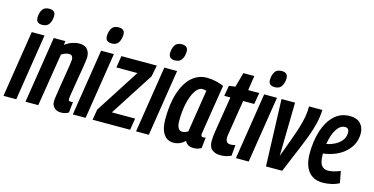

<svg xmlns="http://www.w3.org/2000/svg" viewBox="-81 -1126 2939 1508"><g transform="rotate(15 1388.5 -372.0)"><path d="M167 -754Q218 -754 217 -707Q216 -669 199.5 -643Q183 -617 144 -617Q93 -617 94 -665Q95 -702 111 -728Q127 -754 167 -754ZM-5 0 80 -541H184L99 0Z M259 -541H354L349 -509Q379 -531 408.5 -541Q438 -551 466 -551Q509 -551 530.5 -527Q552 -503 552 -462Q552 -454 548.5 -427Q545 -400 538.5 -362Q532 -324 525 -282.5Q518 -241 512 -203.5Q506 -166 502 -141Q498 -116 498 -110Q498 -92 517 -92Q521 -92 525.5 -92.5Q530 -93 535 -95L526 -7Q513 2 496.5 6Q480 10 464 10Q429 10 409 -10Q389 -30 389 -59Q389 -73 394.5 -110Q400 -147 407.5 -195Q415 -243 423 -290Q431 -337 436 -371.5Q441 -406 441 -414Q441 -430 433.5 -440.5Q426 -451 406 -451Q392 -451 376.5 -445Q361 -439 347 -430L278 0H174Z M731 -754Q782 -754 781 -707Q780 -669 763.5 -643Q747 -617 708 -617Q657 -617 658 -665Q659 -702 675 -728Q691 -754 731 -754ZM559 0 644 -541H748L663 0Z M720 0 734 -86 965 -445H794L809 -541H1097L1079 -449L851 -95H1040L1025 0Z M1245 -754Q1296 -754 1295 -707Q1294 -669 1277.5 -643Q1261 -617 1222 -617Q1171 -617 1172 -665Q1173 -702 1189 -728Q1205 -754 1245 -754ZM1073 0 1158 -541H1262L1177 0Z M1540 10Q1492 10 1472 -29Q1452 -10 1429 0Q1406 10 1378 10Q1327 10 1298.5 -32Q1270 -74 1270 -153Q1270 -278 1299 -367Q1328 -456 1380.5 -503.5Q1433 -551 1504 -551Q1542 -551 1577.5 -542.5Q1613 -534 1641 -522Q1623 -411 1611.5 -337.5Q1600 -264 1593 -220Q1586 -176 1582.5 -153.5Q1579 -131 1577.5 -122.5Q1576 -114 1576 -112Q1576 -91 1594 -91Q1604 -91 1614 -95L1605 -7Q1579 10 1540 10ZM1470 -107 1524 -450Q1512 -456 1492 -456Q1461 -456 1435.5 -418.5Q1410 -381 1394.5 -316Q1379 -251 1379 -169Q1379 -91 1423 -91Q1448 -91 1470 -107Z M1855 -98 1847 -9Q1807 10 1759 10Q1719 10 1692.5 -10.5Q1666 -31 1666 -83Q1666 -97 1668 -118Q1670 -139 1673 -157L1720 -449H1670L1685 -534L1736 -541L1769 -660H1858L1840 -541H1930L1914 -448H1824L1779 -168Q1777 -159 1776.5 -151.5Q1776 -144 1776 -137Q1776 -115 1785.5 -103.5Q1795 -92 1817 -92Q1826 -92 1835 -93.5Q1844 -95 1855 -98Z M2057 -754Q2108 -754 2107 -707Q2106 -669 2089.5 -643Q2073 -617 2034 -617Q1983 -617 1984 -665Q1985 -702 2001 -728Q2017 -754 2057 -754ZM1885 0 1970 -541H2074L1989 0Z M2262 2H2130L2111 -541H2221L2213 -106Q2245 -193 2268 -255.5Q2291 -318 2305.5 -365.5Q2320 -413 2327.5 -454.5Q2335 -496 2335 -541H2443Q2441 -486 2428 -430.5Q2415 -375 2391.5 -313Q2368 -251 2335.5 -174Q2303 -97 2262 2Z M2725 -21Q2695 -5 2660 2.5Q2625 10 2592 10Q2516 10 2475.5 -41Q2435 -92 2435 -187Q2435 -287 2461 -369.5Q2487 -452 2538.5 -501.5Q2590 -551 2666 -551Q2723 -551 2752.5 -520Q2782 -489 2782 -440Q2782 -366 2735.5 -310.5Q2689 -255 2612 -229Q2574 -216 2536 -212V-205Q2536 -144 2554 -118Q2572 -92 2607 -92Q2628 -92 2653.5 -98Q2679 -104 2707 -116ZM2650 -458Q2612 -458 2583 -413Q2554 -368 2542 -291Q2567 -295 2590 -305Q2633 -322 2658.5 -351.5Q2684 -381 2684 -419Q2684 -440 2675.5 -449Q2667 -458 2650 -458Z"/></g></svg>

Font: Georama Condensed SemiBold
Style: Italic
Weight: 600
Width: 3
Italic angle: -9°
Designer: Jean-Baptiste Levee
Foundry: Production Type
Version: Version 1.000